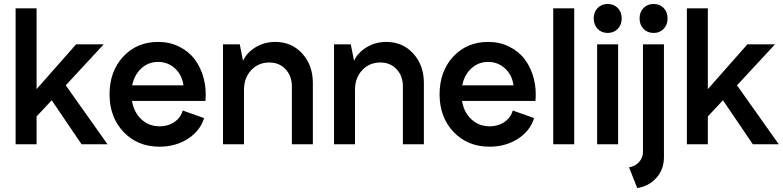

<svg xmlns="http://www.w3.org/2000/svg" viewBox="-20 -722 3918 961"><path d="M388.2 0 238.8 -220.2 163.1 -139.2V0H58.1V-680.2H163.1V-275.9L360.8 -500H499L309.1 -294.9L518.1 0Z M778.3 12.2Q668.5 12.2 598.4 -61.5Q528.3 -135.3 528.3 -250Q528.3 -364.7 596.7 -438.5Q665 -512.2 771.5 -512.2Q829.6 -512.2 877.4 -488.3Q925.3 -464.4 955.3 -424.1Q985.4 -383.8 999.5 -330.1Q1013.7 -276.4 1008.3 -216.8H640.6Q650.4 -159.2 688 -124.5Q725.6 -89.8 779.3 -89.8Q821.8 -89.8 853.5 -111.8Q885.3 -133.8 894.5 -168.9L1001.5 -130.9Q981.9 -66.9 920.4 -27.3Q858.9 12.2 778.3 12.2ZM641.6 -294.9H898.4Q891.1 -347.2 855.7 -379.6Q820.3 -412.1 771.5 -412.1Q722.7 -412.1 687.5 -379.9Q652.3 -347.7 641.6 -294.9Z M1096.2 0V-500H1180.2L1196.3 -418Q1216.8 -460.4 1260.7 -486.3Q1304.7 -512.2 1357.9 -512.2Q1439.9 -512.2 1492.9 -453.9Q1545.9 -395.5 1545.9 -306.2V0H1440.9V-289.1Q1440.9 -341.8 1409.4 -375.5Q1377.9 -409.2 1328.1 -409.2Q1272.9 -409.2 1237.1 -370.6Q1201.2 -332 1201.2 -272V0Z M1651.9 0V-500H1735.8L1752 -418Q1772.5 -460.4 1816.4 -486.3Q1860.4 -512.2 1913.6 -512.2Q1995.6 -512.2 2048.6 -453.9Q2101.6 -395.5 2101.6 -306.2V0H1996.6V-289.1Q1996.6 -341.8 1965.1 -375.5Q1933.6 -409.2 1883.8 -409.2Q1828.6 -409.2 1792.7 -370.6Q1756.8 -332 1756.8 -272V0Z M2430.2 12.2Q2320.3 12.2 2250.2 -61.5Q2180.2 -135.3 2180.2 -250Q2180.2 -364.7 2248.5 -438.5Q2316.9 -512.2 2423.3 -512.2Q2481.4 -512.2 2529.3 -488.3Q2577.1 -464.4 2607.2 -424.1Q2637.2 -383.8 2651.4 -330.1Q2665.5 -276.4 2660.2 -216.8H2292.5Q2302.2 -159.2 2339.8 -124.5Q2377.4 -89.8 2431.2 -89.8Q2473.6 -89.8 2505.4 -111.8Q2537.1 -133.8 2546.4 -168.9L2653.3 -130.9Q2633.8 -66.9 2572.3 -27.3Q2510.7 12.2 2430.2 12.2ZM2293.5 -294.9H2550.3Q2543 -347.2 2507.6 -379.6Q2472.2 -412.1 2423.3 -412.1Q2374.5 -412.1 2339.4 -379.9Q2304.2 -347.7 2293.5 -294.9Z M2749 0V-680.2H2854V0Z M2968.8 -500H3073.7V0H2968.8ZM3072 -577.6Q3052.2 -557.1 3021.5 -557.1Q2990.7 -557.1 2971.2 -577.6Q2951.7 -598.1 2951.7 -629.9Q2951.7 -661.6 2971.2 -681.9Q2990.7 -702.1 3021.5 -702.1Q3052.2 -702.1 3072 -681.9Q3091.8 -661.6 3091.8 -629.9Q3091.8 -598.1 3072 -577.6Z M3128.4 115.2Q3159.2 110.8 3178.7 89.1Q3198.2 67.4 3198.2 38.1V-500H3303.2V64.9Q3303.2 125 3265.9 167.5Q3228.5 210 3169.4 219.2ZM3301.8 -577.6Q3282.2 -557.1 3251.5 -557.1Q3220.7 -557.1 3200.9 -577.6Q3181.2 -598.1 3181.2 -629.9Q3181.2 -661.6 3200.9 -681.9Q3220.7 -702.1 3251.5 -702.1Q3282.2 -702.1 3301.8 -681.9Q3321.3 -661.6 3321.3 -629.9Q3321.3 -598.1 3301.8 -577.6Z M3748 0 3598.6 -220.2 3522.9 -139.2V0H3418V-680.2H3522.9V-275.9L3720.7 -500H3858.9L3668.9 -294.9L3877.9 0Z"/></svg>

Font: Apfel Grotezk Mittel
Style: Regular
Weight: 500
Designer: Luigi Gorlero
Foundry: © 2023, Luigi Gorlero & Collletttivo
Version: Version 2.000;Glyphs 3.2 (3217)